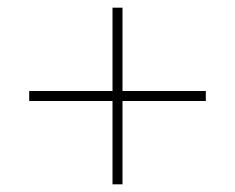

<svg xmlns="http://www.w3.org/2000/svg" viewBox="-20 -593 612 500"><path d="M273 -113V-330H56V-356H273V-573H299V-356H516V-330H299V-113Z"/></svg>

Font: Noto Sans Kannada Thin
Style: Regular
Weight: 100
Designer: Jelle Bosma - Monotype Design Team
Foundry: Monotype Imaging Inc.
Version: Version 2.005; ttfautohint (v1.8.4.7-5d5b)